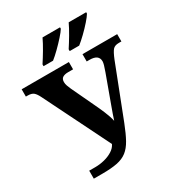

<svg xmlns="http://www.w3.org/2000/svg" viewBox="-214 -1069 1121 1208"><g transform="rotate(-30 347.0 -465.5)"><path d="M112 0V-58H156Q190 -58 223.5 -66.5Q257 -75 283 -91.5Q309 -108 320 -132L84 -608Q70 -637 56 -649Q42 -661 13 -661H0V-714H343V-661H307Q282 -661 267.5 -652Q253 -643 253 -620Q253 -606 258 -592.5Q263 -579 270 -563L346 -402Q363 -367 380.5 -325.5Q398 -284 405 -251Q411 -271 419 -293Q427 -315 437 -343L510 -543Q529 -594 529 -612Q529 -661 463 -661H442V-714H694V-661H675Q646 -661 632 -645.5Q618 -630 599 -583L453 -207Q428 -143 405.5 -102.5Q383 -62 354 -39.5Q325 -17 282 -8.5Q239 0 174 0ZM382 -784Q403 -816 427 -856.5Q451 -897 467 -931H594V-921Q584 -904 558.5 -875Q533 -846 503.5 -817.5Q474 -789 451 -771H382ZM192 -784Q213 -816 237 -856.5Q261 -897 277 -931H404V-921Q394 -904 368 -875Q342 -846 313 -817.5Q284 -789 261 -771H192Z"/></g></svg>

Font: NotoSerif-Bold
Style: Regular
Weight: 700
Designer: Monotype Design Team
Foundry: Monotype Imaging Inc.
Version: Version 2.007; ttfautohint (v1.8) -l 8 -r 50 -G 200 -x 14 -D